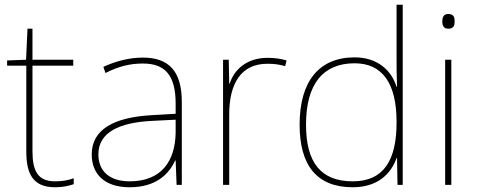

<svg xmlns="http://www.w3.org/2000/svg" viewBox="-20 -780 2015 810"><path d="M212 -15C138 -15 117 -61 117 -143V-503H289V-528H117V-659H96L90 -528L10 -525V-503H91V-140C91 -47 119 10 212 10C247 10 269 4 291 -3V-28C269 -20 245 -15 212 -15Z M583 -537C524 -537 469 -522 416 -498L425 -472C482 -501 530 -512 583 -512C676 -512 721 -463 721 -343V-300L618 -294C461 -285 367 -234 367 -129C367 -45 421 10 527 10C635 10 691 -42 719 -103H721L725 0H747V-350C747 -480 692 -537 583 -537ZM620 -270 721 -275V-220C719 -99 660 -15 527 -15C442 -15 395 -58 395 -129C395 -222 484 -263 620 -270Z M1108 -536C1023 -536 968 -488 949 -427H947L945 -528H921V0H947V-297C947 -428 997 -511 1108 -511C1138 -511 1158 -508 1183 -501L1189 -525C1165 -532 1140 -536 1108 -536Z M1468 10C1573 10 1629 -46 1653 -113H1655L1657 0H1679V-760H1653V-543C1653 -501 1653 -459 1655 -414H1653C1631 -484 1572 -538 1476 -538C1326 -538 1244 -437 1244 -254C1244 -83 1316 10 1468 10ZM1468 -15C1334 -15 1271 -94 1271 -254C1271 -427 1344 -513 1476 -513C1595 -513 1653 -426 1653 -266V-263C1653 -107 1601 -15 1468 -15Z M1871 -721C1851 -721 1846 -706 1846 -690C1846 -673 1851 -659 1871 -659C1895 -659 1898 -673 1898 -690C1898 -706 1895 -721 1871 -721ZM1884 -528H1858V0H1884Z"/></svg>

Font: Noto Sans Canadian Aboriginal Thin
Style: Regular
Weight: 100
Designer: Monotype Design Team, Typotheque's Kevin King
Foundry: Monotype Imaging Inc.
Version: Version 2.004